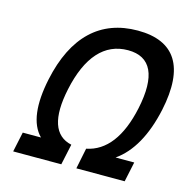

<svg xmlns="http://www.w3.org/2000/svg" viewBox="-101 -777 859 875"><g transform="rotate(15 328.5 -339.5)"><path d="M424 -581C533 -581 572 -498 538 -338C508 -197 446 -116 355 -98L335 0H563L583 -94H495C567 -144 617 -234 644 -359C689 -571 620 -679 444 -679C268 -679 153 -571 108 -359C82 -236 92 -145 143 -94H57L37 0H264L285 -98C202 -116 175 -197 205 -338C239 -498 313 -581 424 -581Z"/></g></svg>

Font: LT Wave Mono Medium
Style: Italic
Weight: 500
Designer: Daniel Lyons
Version: Version 2.5 (Glyphs App)